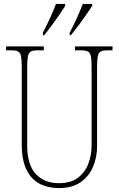

<svg xmlns="http://www.w3.org/2000/svg" viewBox="-20 -951 608 981"><path d="M281 10Q225 10 182 -12.5Q139 -35 115 -84.5Q91 -134 91 -214V-608Q91 -646 87.5 -664Q84 -682 72 -688Q60 -694 35 -694H11V-714H204V-694H175Q151 -694 139 -688.5Q127 -683 123 -664Q119 -645 119 -606V-210Q119 -109 163 -62Q207 -15 281 -15Q342 -15 378.5 -43Q415 -71 431.5 -115Q448 -159 448 -207V-607Q448 -645 444.5 -663.5Q441 -682 429 -688Q417 -694 392 -694H363V-714H555V-694H532Q507 -694 495 -688Q483 -682 479.5 -663.5Q476 -645 476 -607V-205Q476 -147 455 -98Q434 -49 391 -19.5Q348 10 281 10ZM336 -784Q357 -824 373.5 -860.5Q390 -897 403 -931H451V-921Q440 -904 421.5 -877Q403 -850 382 -822Q361 -794 342 -771H336ZM199 -784Q220 -824 236.5 -860.5Q253 -897 266 -931H313V-921Q303 -904 284.5 -877Q266 -850 245 -822Q224 -794 206 -771H199Z"/></svg>

Font: Noto Serif Khmer Condensed Thin
Style: Regular
Weight: 250
Width: 3
Designer: Danh Hong and the Monotype Design Team
Foundry: Monotype Imaging Inc.
Version: Version 2.004